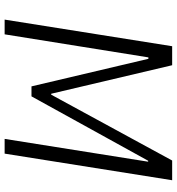

<svg xmlns="http://www.w3.org/2000/svg" viewBox="12 -756 745 808"><g transform="rotate(90 384.0 -352.5)"><path d="M63 0 175 -705H255L375 -196H379L656 -705H739L627 0H565L661 -604H657L386 -113H344L228 -605H222L125 0Z"/></g></svg>

Font: Nunito Sans 7pt Condensed Light
Style: Italic
Weight: 300
Width: 3
Italic angle: -9°
Designer: Vernon Adams
Foundry: Vernon Adams
Version: Version 3.101;gftools[0.9.27]